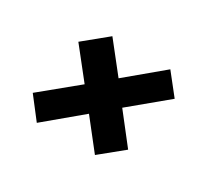

<svg xmlns="http://www.w3.org/2000/svg" viewBox="-86 -567 683 633"><g transform="rotate(30 255.0 -250.5)"><path d="M109 -64 48 -143 182 -253 94 -364 182 -436 269 -326 402 -437 463 -360 328 -248 414 -138 328 -68 243 -176Z"/></g></svg>

Font: Saira SemiBold
Style: Italic
Weight: 600
Italic angle: -12°
Designer: Hector Gatti with collaboration of the Omnibus-Type team
Foundry: Omnibus-Type
Version: Version 1.100; ttfautohint (v1.8.3)